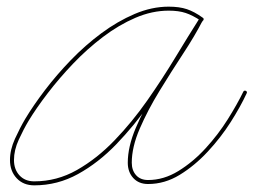

<svg xmlns="http://www.w3.org/2000/svg" viewBox="-20 -543 762 577"><path d="M591 -482Q587 -477 583 -481Q559 -497 538 -504Q517 -511 487 -511Q437 -511 387 -489.5Q337 -468 289.5 -432Q242 -396 200 -352Q158 -308 123.5 -263Q89 -218 66 -180Q51 -155 36.5 -123.5Q22 -92 22 -62Q22 -34 38.5 -16Q55 2 83 2Q151 2 211 -32Q271 -66 324 -121Q377 -176 422.5 -241Q468 -306 507 -370.5Q546 -435 579 -487Q582 -492 587 -489Q592 -486 589 -481Q566 -436 530.5 -382Q495 -328 459.5 -270Q424 -212 400 -156.5Q376 -101 376 -54Q376 -31 389 -16.5Q402 -2 425 -2Q472 -2 516 -29Q560 -56 598 -97.5Q636 -139 664.5 -184.5Q693 -230 711 -267Q711 -267 711 -267Q711 -267 711 -267Q713 -272 719 -270Q724 -267 721 -262Q703 -223 673.5 -176.5Q644 -130 604.5 -87.5Q565 -45 520 -17.5Q475 10 425 10Q397 10 380.5 -8Q364 -26 364 -54Q364 -102 388 -158.5Q412 -215 447.5 -273Q483 -331 519 -386Q555 -441 579 -486Q582 -491 587 -488Q592 -485 589 -480Q555 -427 515.5 -362Q476 -297 429.5 -231Q383 -165 329.5 -109.5Q276 -54 214.5 -20Q153 14 83 14Q50 14 30 -7.5Q10 -29 10 -62Q10 -93 25 -126Q40 -159 56 -186Q80 -226 115 -272Q150 -318 193 -362.5Q236 -407 284.5 -443Q333 -479 384.5 -501Q436 -523 487 -523Q519 -523 541.5 -515.5Q564 -508 589 -490Q594 -487 591 -482Z"/></svg>

Font: FRB American Cursive Guidelines Arrows Thin
Style: Italic
Weight: 100
Italic angle: -25°
Version: Version 2.0;Modular Font Editor K font №1